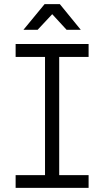

<svg xmlns="http://www.w3.org/2000/svg" viewBox="-20 -914 506 934"><path d="M373 -769H304L234 -845L163 -769H94L197 -894H271ZM411 -637H268V-62H411V0H56V-62H199V-637H56V-700H411Z"/></svg>

Font: TypoPRO Montserrat Alternates
Style: Regular
Weight: 300
Designer: Julieta Ulanovsky
Foundry: Julieta Ulanovsky
Version: Version 6.001